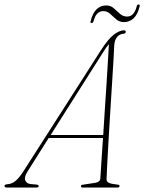

<svg xmlns="http://www.w3.org/2000/svg" viewBox="-64 -844 649 864"><path d="M59.5 -71.5Q43.5 -46 50 -31.5Q56.5 -17 76 -15.5L100 -13.5Q110.5 -12.5 110 -6.5Q110 0 99 0H-30.5Q-44 0 -44 -7.5Q-44 -14 -30 -15Q-12 -16 4.5 -28.8Q21 -41.5 41 -72.5L390.5 -618.5Q422.5 -668.5 448 -688Q473.5 -707.5 493.5 -707.5Q502 -707.5 502 -701Q502 -693 491 -692Q474.5 -691 463.2 -678Q452 -665 450 -640Q449.5 -620.5 446.8 -574.8Q444 -529 440.2 -468Q436.5 -407 432.2 -340.8Q428 -274.5 424.5 -213Q421 -151.5 418.5 -105Q416 -58.5 415.5 -38Q415 -27.5 424.5 -22Q434 -16.5 466 -13Q474 -12.5 474 -7Q473.5 0 465 0H307.5Q300 0 300.5 -6.5Q300.5 -11.5 306.5 -12.5L365.5 -21.5Q386 -25 387.5 -40.5Q388.5 -61.5 392 -110.8Q395.5 -160 399.5 -223H155ZM399.5 -608 164 -236.5H400.5Q404 -293.5 408 -354.8Q412 -416 415.8 -473.2Q419.5 -530.5 422 -575.5Q424.5 -620.5 426 -645.5Q420 -638.5 413 -628.8Q406 -619 399.5 -608ZM494 -744.5Q473.5 -744.5 459.2 -756.8Q445 -769 431.8 -781.5Q418.5 -794 400.5 -794Q369 -794 357.5 -750.5Q354.5 -740 348 -740Q341 -740 344 -750Q362 -819.5 414 -819.5Q434 -819.5 448 -807Q462 -794.5 475.8 -782Q489.5 -769.5 508 -769.5Q539 -769.5 550.5 -813Q552 -824 560 -824Q567 -824 564 -813.5Q555 -778 536.8 -761.2Q518.5 -744.5 494 -744.5Z"/></svg>

Font: Fraunces 144pt S050 Thin
Style: Italic
Weight: 100
Italic angle: -16°
Version: Version 1.000; ttfautohint (v1.8.3)